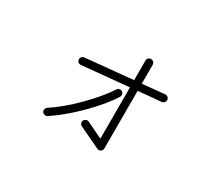

<svg xmlns="http://www.w3.org/2000/svg" viewBox="-105 -822 1209 1054"><g transform="rotate(30 500.0 -294.5)"><path d="M583 -9 448 -73Q440 -77 436.5 -86Q433 -95 437 -103Q442 -111 450.5 -114.5Q459 -118 468 -114L570 -65V-390L274 -362Q265 -361 258 -367Q251 -373 250 -382Q249 -392 255 -399Q261 -406 270 -407L570 -436V-560Q570 -570 576.5 -576.5Q583 -583 593 -583Q602 -583 609 -576.5Q616 -570 616 -560V-440L757 -454Q766 -455 773.5 -449Q781 -443 782 -433Q783 -424 777 -417Q771 -410 761 -408L616 -395V-29Q616 -16 605 -10Q593 -3 583 -9ZM258 -28Q250 -23 240.5 -25Q231 -27 226 -34Q221 -42 223 -51.5Q225 -61 233 -66Q270 -90 310 -123.5Q350 -157 388 -195.5Q426 -234 458 -272Q490 -310 511 -343Q516 -351 525 -353Q534 -355 542 -350Q550 -345 552 -336Q554 -327 549 -319Q527 -283 493.5 -243Q460 -203 420.5 -163.5Q381 -124 339 -89Q297 -54 258 -28Z"/></g></svg>

Font: Kurewa Gothic CJK TC Regular
Style: Regular
Weight: 400
Designer: Max Yao
Foundry: Max-Everyday
Version: Version 1.071; ttfautohint (v1.8.3)